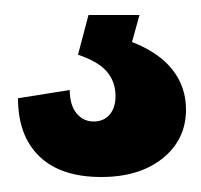

<svg xmlns="http://www.w3.org/2000/svg" viewBox="-20 -20 268 256"><path d="M115 216Q61 216 32.5 188.5Q4 161 4 111L73 100Q73 120 82 131Q91 142 105 142Q118 142 126 133Q134 124 134 108Q134 89 122.5 75.5Q111 62 84 53L98 0H166L156 36Q192 50 210 73Q228 96 228 126Q228 166 197 191Q166 216 115 216Z"/></svg>

Font: Pathway Extreme SemiCondensed ExtraBold
Style: Regular
Weight: 800
Width: 4
Version: Version 1.001;gftools[0.9.26]